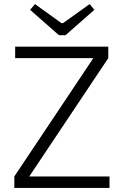

<svg xmlns="http://www.w3.org/2000/svg" viewBox="-20 -918 603 938"><path d="M268 -746 127 -870 151 -898 280 -805H288L418 -898L441 -870L300 -746ZM515 -56V0H50V-56L436 -634H54V-690H509V-634L123 -56Z"/></svg>

Font: Exo 2.0 Light
Style: Regular
Weight: 300
Designer: Natanael Gama
Version: Version 1.001;PS 001.001;hotconv 1.0.70;makeotf.lib2.5.58329